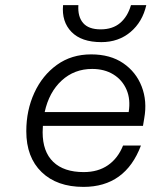

<svg xmlns="http://www.w3.org/2000/svg" viewBox="-20 -723 593 752"><path d="M553 -703Q538 -637 491 -597.5Q444 -558 377 -558Q299 -558 260 -598Q221 -638 227 -703H287Q284 -658 305.5 -633Q327 -608 374 -608Q421 -608 450.5 -633Q480 -658 493 -703ZM83 -209Q83 -291 114.5 -359.5Q146 -428 203 -469Q260 -510 337 -510Q412 -510 462.5 -475.5Q513 -441 535 -384Q557 -327 545 -260L540 -230H148Q147 -218 147 -205Q147 -129 188.5 -89Q230 -49 308 -49Q364 -49 403 -76Q442 -103 462 -153H532Q471 9 307 9Q203 9 143 -49Q83 -107 83 -209ZM341 -453Q271 -453 221.5 -407.5Q172 -362 155 -284H484Q492 -334 475.5 -372Q459 -410 424 -431.5Q389 -453 341 -453Z"/></svg>

Font: Overused Grotesk Book
Style: Italic
Weight: 350
Italic angle: -10°
Version: Version 0.003